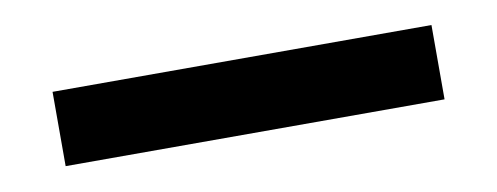

<svg xmlns="http://www.w3.org/2000/svg" viewBox="-27 -69 593 229"><g transform="rotate(-10 269.5 45.0)"><path d="M40 90V0H498.9V90Z"/></g></svg>

Font: Adobe Variable Font Prototype
Style: Regular
Weight: 389
Designer: Frank Grießhammer
Foundry: Adobe
Version: Version 1.004;hotconv 1.0.113;makeotfexe 2.5.65598